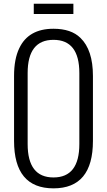

<svg xmlns="http://www.w3.org/2000/svg" viewBox="-20 -1008 580 1041"><path d="M377.9 -932.1H163.1V-987.8H377.9ZM56.2 -244.1V-596.2Q56.2 -688 84.5 -746.6Q134.3 -852.1 270 -852.1Q365.7 -852.1 416 -802.7Q483.9 -737.3 483.9 -596.2V-244.1Q483.9 13.2 270 13.2Q56.2 13.2 56.2 -244.1ZM410.2 -227.1V-611.8Q410.2 -792 270 -792Q129.9 -792 129.9 -611.8V-227.1Q129.9 -45.9 270 -45.9Q410.2 -45.9 410.2 -227.1Z"/></svg>

Font: VL Oswald
Style: Light
Weight: 300
Designer: vernon adams
Foundry: vernon adams
Version: Version ; ttfautohint (v0.92.18-e454-dirty) -l 8 -r 50 -G 20